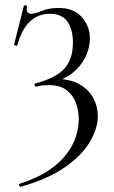

<svg xmlns="http://www.w3.org/2000/svg" viewBox="-20 -429 429 724"><path d="M59 275Q55 276 52.5 270.5Q50 265 54 264Q120 243 163 214Q206 185 231.5 151Q257 117 267 83.5Q277 50 277 20Q277 -12 266 -41.5Q255 -71 230.5 -89.5Q206 -108 165 -108Q153 -108 141 -107Q129 -106 116 -102Q113 -101 111 -107Q109 -113 112 -114Q192 -135 223.5 -171Q255 -207 255 -268Q255 -317 234.5 -347Q214 -377 168 -377Q125 -377 94 -349Q63 -321 45 -258Q44 -256 38 -257Q32 -258 33 -261L70 -407Q72 -410 77.5 -408.5Q83 -407 82 -405Q78 -388 84 -382.5Q90 -377 97 -377Q112 -377 138 -388Q164 -399 201 -399Q259 -399 289 -364Q319 -329 319 -285Q319 -248 302 -213.5Q285 -179 253 -153.5Q221 -128 176 -119L191 -132Q245 -131 280 -111Q315 -91 332 -59Q349 -27 349 9Q349 55 318.5 106.5Q288 158 223.5 202.5Q159 247 59 275Z"/></svg>

Font: Cormorant Garamond Light
Style: Regular
Weight: 400
Version: Version 4.001